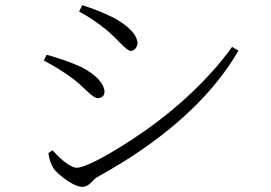

<svg xmlns="http://www.w3.org/2000/svg" viewBox="-20 -728 1040 738"><path d="M387.7 -614.3Q338.9 -654.3 284.2 -683.6L295.9 -708Q359.4 -688.5 418 -659.2Q507.8 -609.4 508.8 -559.6Q503.9 -536.1 484.4 -532.2Q470.7 -532.2 442.4 -562.5Q409.2 -596.7 387.7 -614.3ZM273.4 -83Q311.5 -83 439.5 -161.1Q649.4 -290 795.9 -453.1Q838.9 -501 872.1 -547.9L896.5 -533.2Q758.8 -295.9 450.2 -103.5Q400.4 -73.2 349.6 -44.9Q346.7 -43 327.1 -23.4Q312.5 -9.8 297.9 -9.8Q266.6 -9.8 215.8 -50.8Q195.3 -67.4 186.5 -80.1Q170.9 -103.5 166 -139.6L181.6 -150.4Q240.2 -86.9 273.4 -83ZM262.7 -423.8Q210.9 -462.9 148.4 -495.1L159.2 -517.6Q230.5 -498 292 -470.7Q376 -426.8 381.8 -377Q381.8 -356.4 363.3 -351.6Q360.4 -350.6 357.4 -350.6Q341.8 -350.6 314.5 -377.9Q283.2 -408.2 262.7 -423.8Z"/></svg>

Font: GenYoMin JP Light
Style: Regular
Weight: 300
Version: Version 1.001;PS 1;hotconv 16.6.51;makeotf.lib2.5.65220 DEVE